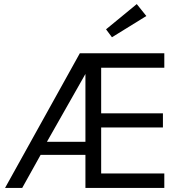

<svg xmlns="http://www.w3.org/2000/svg" viewBox="-20 -921 864 941"><path d="M371.3 -660H456.6L449.4 -162H179.1L88.9 0H4.8ZM210 -226H404.9V-561L403.3 -566.7ZM398.7 -660H785.3V-589.1H475.8V-365.6H778.5V-296.3H475.8V-70.9H785.3V0H398.7ZM528.7 -738.4 499.7 -777.3 650.3 -901 697.2 -842.5Z"/></svg>

Font: League Spartan Extralight
Style: Regular
Weight: 200
Foundry: The League of Moveable Type
Version: Version 2.300; ttfautohint (v1.8.3)